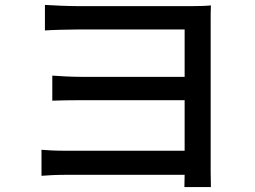

<svg xmlns="http://www.w3.org/2000/svg" viewBox="-20 -732 1040 782"><path d="M149 -122V-16C170 -18 212 -20 250 -20H732L731 30H839C839 12 838 -15 838 -36C838 -139 838 -595 838 -640C838 -667 838 -695 839 -710C821 -708 790 -707 761 -707C660 -707 382 -707 299 -707C261 -707 190 -710 163 -712V-608C189 -610 261 -612 299 -612C382 -612 687 -612 732 -612V-419H312C269 -419 222 -422 193 -424V-322C219 -323 269 -324 313 -324H732V-118H250C206 -118 169 -120 149 -122Z"/></svg>

Font: Noto Sans CJK SC Medium
Style: Regular
Weight: 500
Designer: Ryoko NISHIZUKA 西塚涼子 (kana, bopomofo & ideographs); Paul D. Hunt (Latin, Greek & Cyrillic); Sandoll Communications 산돌커뮤니
Foundry: Adobe
Version: Version 2.004;hotconv 1.0.118;makeotfexe 2.5.65603